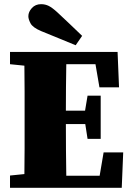

<svg xmlns="http://www.w3.org/2000/svg" viewBox="-20 -901 631 921"><path d="M28 -593V-652H544L551 -482H457L438 -593H298Q297 -538 296.5 -482Q296 -426 296 -370H388L400 -442H463V-235H400L389 -306H296Q296 -240 296.5 -179Q297 -118 298 -58H458L477 -170H571L564 0H28V-59L97 -66Q98 -126 98 -187.5Q98 -249 98 -310V-342Q98 -403 98 -464Q98 -525 97 -586ZM374 -729 343 -684Q303 -701 261.5 -717.5Q220 -734 177 -752Q137 -769 126.5 -789Q116 -809 116 -823Q116 -844 133 -862.5Q150 -881 177 -881Q197 -881 214 -872.5Q231 -864 256 -841Q284 -815 314 -786.5Q344 -758 374 -729Z"/></svg>

Font: Source Serif Pro Black
Style: Regular
Weight: 900
Designer: Frank Grießhammer
Foundry: Adobe Systems Incorporated
Version: Version 3.001;hotconv 1.0.111;makeotfexe 2.5.65597